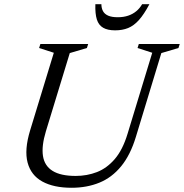

<svg xmlns="http://www.w3.org/2000/svg" viewBox="-20 -878 870 908"><path d="M197 -257Q176 -187.5 183.2 -140.5Q190.5 -93.5 228.8 -69.8Q267 -46 338 -46Q391.5 -46 438.5 -64.2Q485.5 -82.5 522.8 -125.8Q560 -169 583 -244.5L700 -628.5L630.5 -651L636.5 -670H830L824 -651L743 -627L623 -232Q597 -145.5 553.2 -92Q509.5 -38.5 450.2 -14.2Q391 10 318.5 10Q234 10 180.2 -19.5Q126.5 -49 110.5 -109.2Q94.5 -169.5 122.5 -261.5L234.5 -628.5L165 -651L171 -670H397L391 -651L310 -627ZM537 -796.5Q564 -796.5 585.8 -803.8Q607.5 -811 624.2 -824.8Q641 -838.5 652 -858H686.5Q661 -810 637 -783.2Q613 -756.5 586 -745.5Q559 -734.5 524.5 -734.5Q489 -734.5 467.8 -746.8Q446.5 -759 438 -786Q429.5 -813 431 -858H459.5Q459.5 -839.5 467 -825.5Q474.5 -811.5 491.5 -804Q508.5 -796.5 537 -796.5Z"/></svg>

Font: Newsreader Text
Style: Italic
Weight: 400
Italic angle: -17°
Designer: Hugues Gentile
Foundry: Production Type
Version: Version 1.001